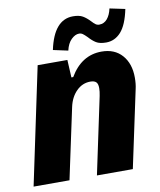

<svg xmlns="http://www.w3.org/2000/svg" viewBox="-87 -763 691 827"><g transform="rotate(-10 258.5 -349.5)"><path d="M101 -512H231L235 -435H243Q294 -522 382 -522Q439 -522 471.5 -485Q504 -448 504 -387Q504 -359 499 -338L427 0H270L341 -335Q345 -354 345 -369Q345 -388 337 -395.5Q329 -403 312 -403Q277 -403 251 -377Q225 -351 216 -309L150 0H-7ZM334 -594Q323 -605 316 -610Q309 -615 300 -615Q283 -615 266 -598.5Q249 -582 242 -551L177 -565Q204 -693 287 -693Q314 -693 329.5 -684Q345 -675 361 -658Q370 -648 377 -643Q384 -638 393 -638Q414 -638 428 -654.5Q442 -671 448 -699L515 -685Q501 -617 474 -587Q447 -557 409 -557Q381 -557 365.5 -566.5Q350 -576 334 -594Z"/></g></svg>

Font: Decalotype ExtraBold Italic
Style: Regular
Weight: 800
Italic angle: -12°
Designer: Alfredo Marco Pradil
Foundry: Alfredo Marco Pradil
Version: Version 1.0